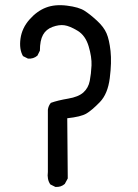

<svg xmlns="http://www.w3.org/2000/svg" viewBox="-20 -733 540 754"><path d="M197.3 1 177.7 -8.8Q164.1 -28.3 168 -57.6V-301.8Q169.9 -317.4 179.7 -329.1Q207 -338.9 247.6 -345.7Q288.1 -352.5 307.6 -370.1Q327.1 -387.7 332.5 -415.5Q337.9 -443.4 339.4 -476.1Q340.8 -508.8 328.1 -551.3Q315.4 -593.8 284.7 -612.3Q253.9 -630.9 232.9 -633.8Q211.9 -636.7 186.5 -627.4Q161.1 -618.2 148.9 -596.2Q136.7 -574.2 136.7 -534.2L127 -514.6Q111.3 -501 89.8 -502.9L70.3 -512.7Q54.7 -540 60.5 -581.5Q66.4 -623 95.7 -656.2Q125 -689.5 160.2 -703.1Q195.3 -716.8 242.7 -710.9Q290 -705.1 312.5 -690.4Q335 -675.8 361.3 -651.4Q387.7 -627 398.4 -602.1Q409.2 -577.1 414.1 -532.7Q418.9 -488.3 411.1 -426.3Q403.3 -364.3 372.1 -332Q340.8 -299.8 319.3 -287.1Q297.9 -274.4 244.1 -268.6L246.1 -32.2L234.4 -10.7Q218.8 2.9 197.3 1Z"/></svg>

Font: JasonHandwriting2
Style: Regular
Weight: 400
Version: Version 1.05.10